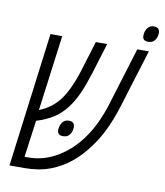

<svg xmlns="http://www.w3.org/2000/svg" viewBox="-84 -817 760 886"><g transform="rotate(10 296.5 -374.0)"><path d="M20.5 0 101.6 -629.9H156.7L109.9 -275.4Q137.7 -286.6 159.9 -302.5Q182.1 -318.4 201.2 -341.8Q240.7 -392.1 272 -492.7L314 -629.9H367.2L324.2 -489.7Q307.1 -434.6 289.1 -392.8Q271 -351.1 246.6 -317.9Q219.7 -282.2 186.3 -260.5Q152.8 -238.8 105.5 -224.1L82 -51.3H99.6Q171.4 -51.3 236.3 -90.1Q301.3 -128.9 348.1 -195.8Q372.1 -229.5 391.4 -271Q410.6 -312.5 424.8 -357.9L508.3 -629.9H562.5L478 -356.4Q460 -297.9 435.3 -245.8Q410.6 -193.8 377.4 -150.9Q345.2 -106.9 304.7 -74Q264.2 -41 214.8 -21.5Q186 -10.3 154.8 -5.1Q123.5 0 90.3 0ZM240.2 -175.8Q213.4 -175.8 213.4 -200.2Q213.4 -219.7 224.1 -235.4Q234.9 -251 254.9 -251Q282.2 -251 282.2 -225.1Q282.2 -205.1 271.5 -190.4Q260.7 -175.8 240.2 -175.8ZM551.3 -672.9Q524.9 -672.9 524.9 -697.3Q524.9 -716.8 535.6 -732.2Q546.4 -747.6 565.9 -747.6Q593.3 -747.6 593.3 -721.7Q593.3 -701.7 582.5 -687.3Q571.8 -672.9 551.3 -672.9Z"/></g></svg>

Font: Open Sans Condensed Light
Style: Italic
Weight: 300
Width: 3
Italic angle: -12°
Designer: Monotype Design Team
Foundry: Monotype Imaging Inc.
Version: Version 3.000; ttfautohint (v1.8.4)